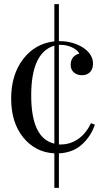

<svg xmlns="http://www.w3.org/2000/svg" viewBox="-20 -728 514 929"><path d="M265 14V181H243V14Q151 9 92.5 -63Q34 -135 34 -251Q34 -366 91.5 -441.5Q149 -517 243 -528V-708H265V-529H267Q333 -529 383 -497Q430 -465 430 -420Q430 -394 415.5 -379Q401 -364 377 -364Q353 -364 337.5 -377.5Q322 -391 322 -414Q322 -457 364 -469Q354 -487 328 -499Q302 -511 274 -511H265V-29H275Q319 -29 357.5 -55Q396 -81 420 -132L439 -125Q420 -68 376 -28.5Q332 11 265 14ZM131 -266Q131 -59 243 -33V-507Q131 -474 131 -266Z"/></svg>

Font: Playfair Display
Style: Regular
Weight: 400
Designer: Claus Eggers S?rensen
Foundry: Claus Eggers S?rensen
Version: Version 1.003